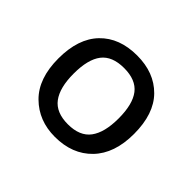

<svg xmlns="http://www.w3.org/2000/svg" viewBox="-93 -834 562 562"><g transform="rotate(45 188.0 -552.5)"><path d="M345 -553Q345 -472 302 -427.5Q259 -383 187 -383Q120 -383 76 -426.5Q32 -470 32 -553Q32 -635 74 -678.5Q116 -722 189 -722Q260 -722 302.5 -679Q345 -636 345 -553ZM95 -553Q95 -495 117 -465.5Q139 -436 188 -436Q237 -436 259 -465.5Q281 -495 281 -553Q281 -612 259 -640.5Q237 -669 188 -669Q139 -669 117 -640.5Q95 -612 95 -553Z"/></g></svg>

Font: Noto Sans Tai Viet
Style: Regular
Weight: 400
Designer: Monotype Design Team
Foundry: Monotype Imaging Inc.
Version: Version 2.003; ttfautohint (v1.8.4.7-5d5b)